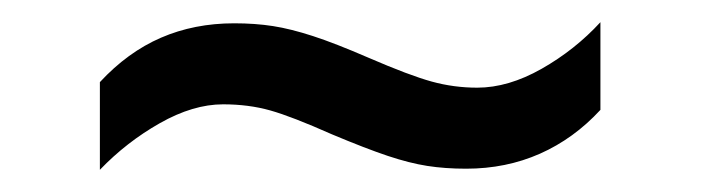

<svg xmlns="http://www.w3.org/2000/svg" viewBox="-20 -409 632 173"><path d="M70 -335Q95 -362 125 -375Q155 -388 191 -388Q210 -388 226 -385.5Q242 -383 262 -376.5Q282 -370 312 -357Q349 -341 369 -335.5Q389 -330 410 -330Q438 -330 468 -347Q498 -364 521 -389V-310Q497 -284 466.5 -270.5Q436 -257 400 -257Q381 -257 365 -259.5Q349 -262 329.5 -268.5Q310 -275 279 -288Q243 -304 223.5 -309.5Q204 -315 181 -315Q154 -315 124 -298Q94 -281 70 -256Z"/></svg>

Font: utamil05
Style: Book
Weight: 400
Designer: Jelle Bosma - Monotype Design Team
Foundry: Monotype Imaging Inc.
Version: Version 2.003